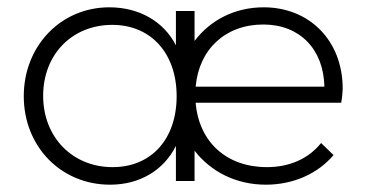

<svg xmlns="http://www.w3.org/2000/svg" viewBox="-20 -495 998 525"><path d="M707 10C782 10 849 -20 892 -71L858 -104C823 -60 770 -38 710 -38C599 -38 524 -107 515 -214H913C916 -232 917 -245 917 -253C917 -383 827 -475 701 -475C622 -475 555 -440 512 -383V-465H461V-371C428 -436 361 -475 279 -475C146 -475 45 -369 45 -232C45 -95 146 10 281 10C363 10 428 -30 461 -96V0H512V-83C556 -26 625 10 707 10ZM98 -233C98 -346 177 -427 287 -427C393 -427 463 -349 463 -232C463 -115 394 -38 288 -38C178 -38 98 -120 98 -233ZM515 -258C524 -360 596 -428 700 -428C800 -428 865 -360 867 -258Z"/></svg>

Font: MV Cash ExtraLight
Style: Regular
Weight: 200
Designer: Rodrigo Fuenzalida
Foundry: fragTYPE
Version: Version 1.100;Glyphs 3.1.2 (3151)